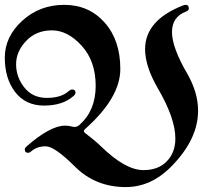

<svg xmlns="http://www.w3.org/2000/svg" viewBox="-63 -738 858 780"><path d="M425.8 -457.5Q425.8 -340.8 282.2 -213.4Q277.8 -209.5 277.8 -205.3Q277.8 -201.2 283.7 -196.8Q323.2 -167 346.2 -144.5Q445.8 -46.9 520 -46.9Q579.6 -46.9 614.5 -82.5Q649.4 -118.2 649.4 -175.3Q649.4 -257.3 578.1 -379.4Q526.4 -468.8 526.4 -538.1Q526.4 -656.2 681.6 -716.3Q687 -718.3 691.4 -718.3Q704.1 -718.3 704.1 -703.6Q704.1 -695.3 692.4 -690.9Q635.7 -669.4 635.7 -607.4Q635.7 -545.4 697.8 -438.5Q741.7 -362.3 741.7 -288.1Q741.7 -172.9 634.8 -63.5Q551.8 22 447.8 22Q325.2 22 241.9 -60.8Q158.7 -143.6 123 -143.6Q87.4 -143.6 64.9 -124Q57.1 -117.2 51.8 -117.2Q37.6 -117.2 37.6 -131.3Q37.6 -136.7 45.4 -143.6Q141.6 -227.5 200.7 -227.5Q215.3 -227.5 224.9 -224.9Q234.4 -222.2 239.3 -222.2Q250.5 -222.2 260.3 -231Q325.7 -289.1 325.7 -389.4Q325.7 -489.7 268.8 -552.2Q211.9 -614.7 147.9 -614.7Q84 -614.7 43.2 -571.8Q2.4 -528.8 2.4 -476.8Q2.4 -424.8 35.9 -382.6Q69.3 -340.3 127.2 -340.3Q185.1 -340.3 215.3 -367.2Q223.6 -374.5 230 -374.5Q243.7 -374.5 243.7 -361.3Q243.7 -355 235.4 -347.7Q191.4 -309.1 116.2 -309.1Q41 -309.1 -1.2 -363.8Q-43.5 -418.5 -43.5 -503.7Q-43.5 -588.9 27.3 -653.6Q98.1 -718.3 198 -718.3Q297.9 -718.3 361.8 -646.7Q425.8 -575.2 425.8 -457.5Z"/></svg>

Font: UnifrakturMaguntia21
Style: Book
Weight: 400
Designer: j. 'mach' wust, Gerrit Ansmann, Georg Duffner, based on a font by Peter Wiegel, original typeface by Carl Albert Fahrenw
Version: Version 2017-03-19